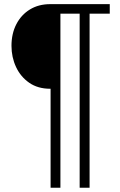

<svg xmlns="http://www.w3.org/2000/svg" viewBox="-20 -733 578 928"><path d="M223 -304Q163 -304 121.2 -333Q79.5 -362 57.5 -409.2Q35.5 -456.5 35.5 -511.5Q35.5 -570.5 59 -616Q82.5 -661.5 124.5 -687.2Q166.5 -713 223 -713H243V-304ZM224.5 174.5Q224.5 86 224.5 6.2Q224.5 -73.5 224.5 -154.5V-384Q224.5 -465 224.5 -544.8Q224.5 -624.5 224.5 -713H272Q272 -624.5 272 -544.8Q272 -465 272 -384V-154.5Q272 -73.5 272 6.2Q272 86 272 174.5ZM365 174.5Q365 86 365 6.2Q365 -73.5 365 -154.5V-384Q365 -465 365 -544.8Q365 -624.5 365 -713H413Q413 -624.5 413 -544.8Q413 -465 413 -384V-154.5Q413 -73.5 413 6.2Q413 86 413 174.5ZM242.5 -667V-713H341.5Q379 -713 421.8 -713Q464.5 -713 510.5 -713V-667Q464.5 -667 421.8 -667Q379 -667 341.5 -667Z"/></svg>

Font: Commissioner Thin Light
Style: Regular
Weight: 300
Version: Version 1.000